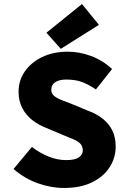

<svg xmlns="http://www.w3.org/2000/svg" viewBox="-20 -919 640 951"><path d="M297 12Q232 12 166.5 -11.5Q101 -35 47 -82L138 -191Q176 -162 219.5 -144Q263 -126 308 -126Q351 -126 370.5 -139.5Q390 -153 390 -173Q390 -194 378.5 -206.5Q367 -219 345 -228.5Q323 -238 293 -250L210 -285Q173 -299 141.5 -323Q110 -347 91 -382.5Q72 -418 72 -465Q72 -520 102.5 -564.5Q133 -609 188 -636Q243 -663 316 -663Q374 -663 431.5 -641.5Q489 -620 535 -577L455 -476Q420 -500 387 -512.5Q354 -525 307 -525Q275 -525 254.5 -512.5Q234 -500 234 -474Q234 -457 246.5 -445.5Q259 -434 282.5 -424.5Q306 -415 338 -403L415 -371Q459 -355 489.5 -330.5Q520 -306 536.5 -272.5Q553 -239 553 -193Q553 -138 523.5 -91.5Q494 -45 437 -16.5Q380 12 297 12ZM281 -677 210 -757 386 -899 470 -796Z"/></svg>

Font: Source Code Pro ExtraLight ExtraBold
Style: Regular
Weight: 800
Monospace: yes
Version: Version 1.018;hotconv 1.0.116;makeotfexe 2.5.65601